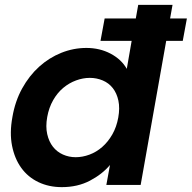

<svg xmlns="http://www.w3.org/2000/svg" viewBox="-20 -760 788 789"><path d="M410 -684H538L548 -740H689L679 -684H748L731 -592H663L558 0H417L432 -82Q400 -44 349.5 -17.5Q299 9 234 9Q181 9 138 -11.5Q95 -32 67.5 -70Q40 -108 29.5 -161Q19 -214 31 -279Q42 -344 71 -396.5Q100 -449 141 -486Q182 -523 232 -543Q282 -563 335 -563Q390 -563 434.5 -539.5Q479 -516 501 -477L521 -592H393ZM466 -277Q473 -316 466.5 -346.5Q460 -377 443.5 -398Q427 -419 402 -429.5Q377 -440 349 -440Q321 -440 292.5 -429.5Q264 -419 240 -399Q216 -379 198.5 -348.5Q181 -318 174 -279Q167 -240 174 -209Q181 -178 197.5 -157Q214 -136 238.5 -125Q263 -114 291 -114Q319 -114 347.5 -124.5Q376 -135 400 -156Q424 -177 441.5 -207.5Q459 -238 466 -277Z"/></svg>

Font: SVN-Poppins SemiBold
Style: Italic
Weight: 600
Italic angle: -10°
Designer: Ninad Kale (Devanagari), Jonny Pinhorn (Latin)
Foundry: Indian Type Foundry
Version: Version 3.002 2017; ttfautohint (v1.8.3)